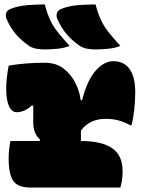

<svg xmlns="http://www.w3.org/2000/svg" viewBox="-20 -846 640 866"><path d="M182 -826Q193 -784 207 -754.5Q221 -725 242.5 -698.5Q264 -672 294 -639Q270 -629 238 -626Q206 -623 184 -623Q160 -623 142.5 -626.5Q125 -630 111 -639Q76 -663 51 -692.5Q26 -722 9 -762Q4 -775 8 -787.5Q12 -800 28 -806Q63 -820 105.5 -823Q148 -826 182 -826ZM411 -826Q422 -784 436 -754.5Q450 -725 471.5 -698.5Q493 -672 523 -639Q499 -629 467 -626Q435 -623 413 -623Q389 -623 371.5 -626.5Q354 -630 340 -639Q305 -663 280 -692.5Q255 -722 238 -762Q233 -775 237 -787.5Q241 -800 257 -806Q292 -820 334.5 -823Q377 -826 411 -826ZM27 -210H158L161 -216Q144 -231 137 -251Q130 -271 130 -293V-368L124 -371Q92 -340 55 -340Q33 -340 20.5 -367.5Q8 -395 8 -447Q8 -470 10.5 -492.5Q13 -515 19 -550Q60 -557 101 -560Q142 -563 182 -563Q234 -563 268.5 -535.5Q303 -508 321.5 -469Q340 -430 344 -394H350Q374 -486 412 -528Q450 -570 491 -570Q531 -570 555 -546Q590 -511 590 -430Q590 -393 585.5 -351.5Q581 -310 573 -281H567Q518 -310 457 -310Q384 -310 345 -257V-210Q439 -210 486 -177.5Q533 -145 533 -74Q533 -52 530 -33Q527 -14 523 0H119Q60 0 39.5 -30.5Q19 -61 19 -131Q19 -151 21 -170.5Q23 -190 27 -210Z"/></svg>

Font: Recursive Mn Csl St XBk
Style: Regular
Weight: 1000
Monospace: yes
Version: Version 1.079;hotconv 1.0.112;makeotfexe 2.5.65598; ttfautoh